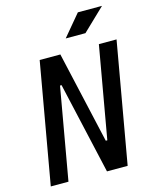

<svg xmlns="http://www.w3.org/2000/svg" viewBox="-130 -980 850 1065"><g transform="rotate(-15 295.0 -447.0)"><path d="M349.6 0 230 -527.3H221.2L128.4 0H26.9L148.9 -693.4H267.6L387.2 -166H396L488.8 -693.4H590.3L468.3 0ZM319.3 -771.5 421.9 -894H560.5L432.6 -771.5Z"/></g></svg>

Font: Cascadia Mono PL
Style: Italic
Weight: 400
Italic angle: -10°
Monospace: yes
Designer: Aaron Bell
Foundry: Saja Typeworks
Version: Version 2404.023; ttfautohint (v1.8.4)